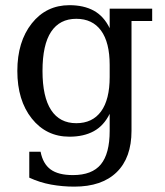

<svg xmlns="http://www.w3.org/2000/svg" viewBox="-20 -507 626 730"><path d="M480 -427.2V-9.8Q480 92.8 423.6 147.7Q367.2 202.6 262.7 202.6Q217.3 202.6 174.3 194.8Q131.3 187 91.3 168.5V69.8H134.3Q143.1 115.7 172.4 137.2Q201.7 158.7 257.3 158.7Q330.1 158.7 363.5 117.9Q397 77.1 397 -9.8V-74.2Q374.5 -28.8 336.4 -8.1Q298.3 12.7 244.1 12.7Q155.8 12.7 100.8 -56.4Q45.9 -125.5 45.9 -237.3Q45.9 -348.6 100.8 -418Q155.8 -487.3 244.1 -487.3Q298.3 -487.3 336.4 -466.6Q374.5 -445.8 397 -399.9V-474.1H558.6V-427.2ZM397 -259.8Q397 -345.7 364.3 -390.6Q331.5 -435.5 270 -435.5Q207 -435.5 174.3 -386.2Q141.6 -336.9 141.6 -237.3Q141.6 -138.7 174.3 -88.6Q207 -38.6 270 -38.6Q331.5 -38.6 364.3 -83.5Q397 -128.4 397 -214.4Z"/></svg>

Font: KhunPaOh
Style: Regular
Weight: 400
Designer: Khon Soe Zaw Thu
Version: Version 1.00 July 11, 2016, initial release